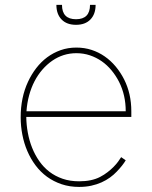

<svg xmlns="http://www.w3.org/2000/svg" viewBox="-20 -747 617 779"><path d="M63.9 -271.3Q63.9 -351.6 93.8 -415.5Q107.6 -445.3 127.1 -470.7Q146.7 -496.1 171.5 -514.6Q196.4 -533 226 -543.5Q255.7 -554 289.8 -554Q322.4 -554 351.4 -544.6Q380.3 -535.2 404.8 -518.1Q429.3 -501.1 449.2 -477.3Q469.1 -453.5 483.7 -424.7Q512.8 -366.8 512.8 -295.5V-272.7H86.6Q87 -240.4 92.9 -208.5Q98.7 -176.5 110.3 -147.5Q121.8 -118.6 139.2 -93.6Q156.6 -68.5 180.4 -50.2Q204.2 -32 234.2 -21.7Q264.2 -11.4 301.1 -11.4Q351.9 -11.4 386 -29.1Q403.1 -38 416.7 -48.7Q430.4 -59.3 440.9 -70Q451.3 -80.6 459 -90.9Q466.6 -101.2 471.6 -109.4L490.1 -96.6Q478 -76 453.8 -50.8Q441.8 -38 426.3 -26.8Q410.9 -15.6 392 -7.1Q373.2 1.4 350.5 6.4Q327.8 11.4 301.1 11.4Q262.4 11.4 229.8 0.4Q197.1 -10.7 170.6 -30Q144.2 -49.4 124.3 -76Q104.4 -102.6 90.9 -134.1Q77.4 -165.5 70.7 -200.5Q63.9 -235.4 63.9 -271.3ZM490.1 -295.5Q490.1 -361.2 463.1 -414.8Q450.3 -440 432.5 -461.5Q414.8 -483 392.8 -498.4Q370.7 -513.8 344.8 -522.5Q318.9 -531.2 289.8 -531.2Q236.5 -531.2 192.1 -500.7Q170.1 -485.4 151.8 -464.3Q133.5 -443.2 120 -417.1Q106.5 -391 98.2 -360.3Q89.8 -329.5 87.4 -295.5ZM208.8 -727.3H231.5Q231.5 -669 288.4 -669Q345.2 -669 345.2 -727.3H367.9Q367.9 -689.6 346.9 -668Q326 -646.3 288.4 -646.3Q250.7 -646.3 229.8 -668Q208.8 -689.6 208.8 -727.3Z"/></svg>

Font: Inter P Thin
Style: Regular
Weight: 100
Designer: Rasmus Andersson
Foundry: rsms
Version: Version 3.018;git-588b23468